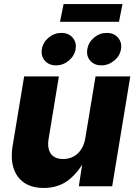

<svg xmlns="http://www.w3.org/2000/svg" viewBox="-20 -908 665 936"><path d="M192.9 8.3Q136.2 8.3 98.9 -16.6Q61.5 -41.5 46.4 -87.6Q31.2 -133.8 41.5 -196.3L97.7 -535.6H267.1L216.8 -230Q209.5 -184.1 228 -158.4Q246.6 -132.8 288.1 -132.8Q315.4 -132.8 337.6 -144.5Q359.9 -156.2 375.2 -179Q390.6 -201.7 396 -234.9L445.8 -535.6H615.2L526.9 0H364.3L385.3 -137.7H398.4Q366.2 -71.8 315.9 -31.7Q265.6 8.3 192.9 8.3ZM474.1 -589.4Q439.5 -589.4 419.7 -612.3Q399.9 -635.3 405.8 -668.5Q411.1 -701.7 438.5 -724.6Q465.8 -747.6 500.5 -747.6Q535.2 -747.6 555.2 -724.6Q575.2 -701.7 569.8 -668.5Q564.5 -635.3 536.6 -612.3Q508.8 -589.4 474.1 -589.4ZM252.9 -589.4Q218.3 -589.4 198.5 -612.3Q178.7 -635.3 184.1 -668.5Q189.5 -701.7 217 -724.6Q244.6 -747.6 279.3 -747.6Q314 -747.6 334 -724.6Q354 -701.7 348.6 -668.5Q342.8 -635.3 315.2 -612.3Q287.6 -589.4 252.9 -589.4ZM577.1 -888.2 560.1 -801.8H272.5L290 -888.2Z"/></svg>

Font: Inter 20pt ExtraBold
Style: Italic
Weight: 800
Italic angle: -9.3988°
Version: Version 4.001;git-66647c0bb